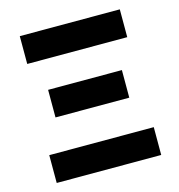

<svg xmlns="http://www.w3.org/2000/svg" viewBox="-99 -739 769 827"><g transform="rotate(-15 285.5 -326.0)"><path d="M53 0H519V-124H53ZM121 -274H450V-397H121ZM63 -528H509V-652H63Z"/></g></svg>

Font: Giro Sans Regular
Style: Bold
Weight: 700
Designer: Paul D. Hunt
Foundry: Adobe Systems Incorporated
Version: Version 1.000;PS 1.0;hotconv 1.0.88;makeotf.lib2.5.647800